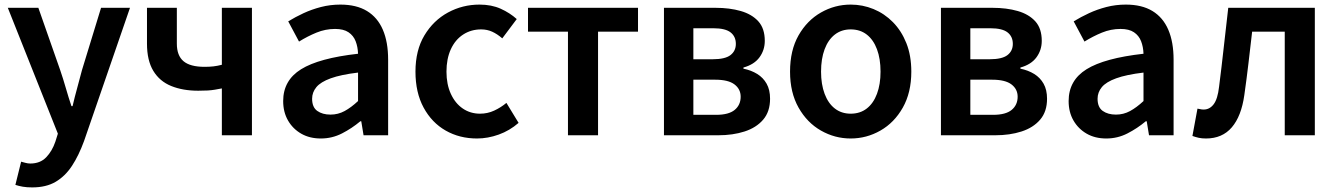

<svg xmlns="http://www.w3.org/2000/svg" viewBox="-20 -589 5828 836"><path d="M120 227Q97 227 79.5 224Q62 221 47 216L72 115Q80 117 90.5 120Q101 123 112 123Q155 123 181 96Q207 69 221 28L232 -7L14 -555H147L242 -284Q255 -246 266.5 -206Q278 -166 291 -127H296Q305 -166 316 -205.5Q327 -245 337 -284L420 -555H546L346 25Q323 88 293.5 133Q264 178 222.5 202.5Q181 227 120 227Z M946 0V-204Q930 -201 915.5 -198.5Q901 -196 884.5 -195Q868 -194 843 -194Q776 -194 725.5 -214.5Q675 -235 647.5 -280.5Q620 -326 620 -399V-555H750V-399Q750 -347 779 -322.5Q808 -298 871 -298Q892 -298 909.5 -300Q927 -302 946 -307V-555H1077V0Z M1377 14Q1328 14 1291.5 -7Q1255 -28 1234 -64.5Q1213 -101 1213 -149Q1213 -239 1291 -287.5Q1369 -336 1539 -355Q1538 -385 1528.5 -409.5Q1519 -434 1497.5 -448.5Q1476 -463 1439 -463Q1397 -463 1358 -447Q1319 -431 1282 -408L1235 -496Q1266 -515 1301.5 -531.5Q1337 -548 1377.5 -558.5Q1418 -569 1462 -569Q1532 -569 1578 -541Q1624 -513 1647 -459.5Q1670 -406 1670 -329V0H1563L1553 -61H1549Q1512 -30 1469 -8Q1426 14 1377 14ZM1419 -90Q1452 -90 1480.5 -105.5Q1509 -121 1539 -149V-273Q1464 -264 1420 -248Q1376 -232 1357.5 -209.5Q1339 -187 1339 -159Q1339 -122 1361.5 -106Q1384 -90 1419 -90Z M2057 14Q1981 14 1920.5 -20.5Q1860 -55 1824.5 -120.5Q1789 -186 1789 -277Q1789 -370 1828 -435Q1867 -500 1930.5 -534.5Q1994 -569 2068 -569Q2120 -569 2160 -551Q2200 -533 2230 -506L2167 -422Q2145 -441 2123 -451Q2101 -461 2075 -461Q2031 -461 1996.5 -438.5Q1962 -416 1943 -374.5Q1924 -333 1924 -277Q1924 -222 1943 -180.5Q1962 -139 1995 -116.5Q2028 -94 2070 -94Q2103 -94 2132 -107.5Q2161 -121 2185 -141L2238 -54Q2199 -20 2151.5 -3Q2104 14 2057 14Z M2453 0V-451H2279V-555H2758V-451H2584V0Z M2871 0V-555H3095Q3157 -555 3205.5 -541Q3254 -527 3282 -496Q3310 -465 3310 -411Q3310 -371 3287 -339.5Q3264 -308 3217 -295V-290Q3251 -283 3277 -267Q3303 -251 3318 -224.5Q3333 -198 3333 -159Q3333 -103 3303 -68Q3273 -33 3222 -16.5Q3171 0 3107 0ZM2999 -331H3083Q3137 -331 3160.5 -349Q3184 -367 3184 -398Q3184 -430 3161 -448Q3138 -466 3086 -466H2999ZM2999 -89H3098Q3153 -89 3179 -110.5Q3205 -132 3205 -168Q3205 -201 3178 -221.5Q3151 -242 3094 -242H2999Z M3684 14Q3615 14 3554.5 -20.5Q3494 -55 3457 -120.5Q3420 -186 3420 -277Q3420 -370 3457 -435Q3494 -500 3554.5 -534.5Q3615 -569 3684 -569Q3736 -569 3783.5 -549.5Q3831 -530 3868 -492.5Q3905 -455 3926.5 -401Q3948 -347 3948 -277Q3948 -186 3911 -120.5Q3874 -55 3813.5 -20.5Q3753 14 3684 14ZM3684 -94Q3725 -94 3754 -116.5Q3783 -139 3798.5 -180.5Q3814 -222 3814 -277Q3814 -333 3798.5 -374.5Q3783 -416 3754 -438.5Q3725 -461 3684 -461Q3644 -461 3615 -438.5Q3586 -416 3570.5 -374.5Q3555 -333 3555 -277Q3555 -222 3570.5 -180.5Q3586 -139 3615 -116.5Q3644 -94 3684 -94Z M4077 0V-555H4301Q4363 -555 4411.5 -541Q4460 -527 4488 -496Q4516 -465 4516 -411Q4516 -371 4493 -339.5Q4470 -308 4423 -295V-290Q4457 -283 4483 -267Q4509 -251 4524 -224.5Q4539 -198 4539 -159Q4539 -103 4509 -68Q4479 -33 4428 -16.5Q4377 0 4313 0ZM4205 -331H4289Q4343 -331 4366.5 -349Q4390 -367 4390 -398Q4390 -430 4367 -448Q4344 -466 4292 -466H4205ZM4205 -89H4304Q4359 -89 4385 -110.5Q4411 -132 4411 -168Q4411 -201 4384 -221.5Q4357 -242 4300 -242H4205Z M4797 14Q4748 14 4711.5 -7Q4675 -28 4654 -64.5Q4633 -101 4633 -149Q4633 -239 4711 -287.5Q4789 -336 4959 -355Q4958 -385 4948.5 -409.5Q4939 -434 4917.5 -448.5Q4896 -463 4859 -463Q4817 -463 4778 -447Q4739 -431 4702 -408L4655 -496Q4686 -515 4721.5 -531.5Q4757 -548 4797.5 -558.5Q4838 -569 4882 -569Q4952 -569 4998 -541Q5044 -513 5067 -459.5Q5090 -406 5090 -329V0H4983L4973 -61H4969Q4932 -30 4889 -8Q4846 14 4797 14ZM4839 -90Q4872 -90 4900.5 -105.5Q4929 -121 4959 -149V-273Q4884 -264 4840 -248Q4796 -232 4777.5 -209.5Q4759 -187 4759 -159Q4759 -122 4781.5 -106Q4804 -90 4839 -90Z M5231 14Q5213 14 5199.5 11Q5186 8 5172 3L5194 -116Q5201 -115 5207 -113.5Q5213 -112 5221 -112Q5247 -112 5264.5 -135Q5282 -158 5288 -211Q5299 -297 5308.5 -383.5Q5318 -470 5328 -555H5705V0H5574V-451H5432Q5424 -382 5416 -313.5Q5408 -245 5398 -175Q5385 -83 5343.5 -34.5Q5302 14 5231 14Z"/></svg>

Font: Noto Sans JP SemiBold
Style: Regular
Weight: 600
Designer: Ryoko NISHIZUKA  (kana, bopomofo & ideographs); Paul D. Hunt (Latin, Greek & Cyrillic); Sandoll Communications , Soo-you
Foundry: Adobe
Version: Version 2.004-H2;hotconv 1.0.118;makeotfexe 2.5.65603